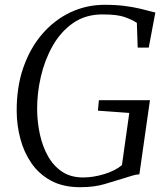

<svg xmlns="http://www.w3.org/2000/svg" viewBox="-20 -771 700 799"><path d="M313.5 8Q242.5 8 192.2 -19.2Q142 -46.5 110.8 -92Q79.5 -137.5 64.8 -193.2Q50 -249 49.5 -306Q48.5 -407.5 77 -489.5Q105.5 -571.5 156.2 -630Q207 -688.5 273.5 -719.8Q340 -751 415 -751Q463.5 -751 499.5 -746.2Q535.5 -741.5 561.5 -735.2Q587.5 -729 606 -724Q611 -723 615.8 -721.5Q620.5 -720 626.5 -719L599 -573H553L549.5 -676Q529.5 -689 498.8 -700Q468 -711 406.5 -711Q335.5 -711 284 -675Q232.5 -639 199.2 -580.2Q166 -521.5 150 -452Q134 -382.5 134.5 -315Q135 -262.5 146 -212Q157 -161.5 179.8 -121Q202.5 -80.5 238.5 -56.5Q274.5 -32.5 326 -32.5Q368 -32.5 414 -46.5Q460 -60.5 487.5 -84L518 -301L387.5 -310.5L391.5 -354H604L560 -45.5Q546 -45 530.8 -40.2Q515.5 -35.5 493 -28.5Q459 -18 415.5 -5Q372 8 313.5 8Z"/></svg>

Font: Merriweather 60pt Light
Style: Italic
Weight: 300
Italic angle: -7.8°
Version: Version 2.101